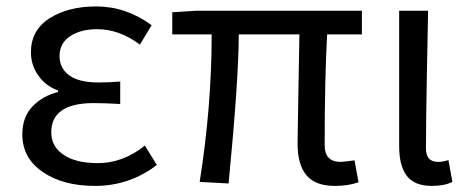

<svg xmlns="http://www.w3.org/2000/svg" viewBox="-20 -577 1486 609"><path d="M281.2 12.7Q179.7 12.7 115.2 -31.7Q50.8 -76.2 50.8 -150.4Q50.8 -205.1 82.5 -238.8Q114.3 -272.5 164.1 -285.2V-290Q124 -304.7 101.1 -337.9Q78.1 -371.1 78.1 -411.1Q78.1 -481.4 137.2 -519Q196.3 -556.6 285.2 -556.6Q379.9 -556.6 460.9 -497.1L423.8 -435.5Q358.4 -484.4 288.1 -484.4Q235.4 -484.4 202.1 -461.9Q168.9 -439.5 168.9 -399.4Q168.9 -360.4 199.7 -337.9Q230.5 -315.4 293.9 -315.4Q322.3 -315.4 361.3 -318.4V-247.1Q314.5 -250 277.3 -250Q142.6 -250 142.6 -157.2Q142.6 -112.3 181.6 -85.9Q220.7 -59.6 290 -59.6Q370.1 -59.6 439.5 -115.2L477.5 -53.7Q390.6 12.7 281.2 12.7Z M1042 12.7Q980.5 12.7 952.1 -21Q923.8 -54.7 923.8 -122.1Q923.8 -148.4 926.3 -276.4Q928.7 -404.3 929.7 -467.8H737.3Q737.3 -328.1 705.1 4.9L613.3 0Q651.4 -239.3 651.4 -467.8H526.4V-538.1L603.5 -543H1127.9V-467.8H1017.6Q1009.8 -326.2 1009.8 -116.2Q1009.8 -63.5 1060.5 -63.5Q1068.4 -63.5 1104.5 -68.4L1117.2 1Q1085 12.7 1042 12.7Z M1349.6 12.7Q1294.9 12.7 1270.5 -19Q1246.1 -50.8 1246.1 -113.3V-543H1337.9Q1336.9 -501 1334 -341.8Q1331.1 -182.6 1331.1 -106.4Q1331.1 -63.5 1369.1 -63.5Q1384.8 -63.5 1402.3 -69.3L1415 0Q1389.6 12.7 1349.6 12.7Z"/></svg>

Font: GenYoGothic TW TTF Regular
Style: Regular
Weight: 400
Version: Version 1.300